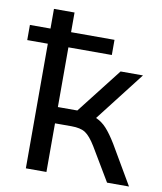

<svg xmlns="http://www.w3.org/2000/svg" viewBox="-92 -770 707 836"><g transform="rotate(10 261.5 -352.5)"><path d="M79 0V-551H-12V-618H79V-705H170V-618H362V-551H170V-287H256L412 -487H511L342 -269Q368 -258 389 -235Q410 -212 435 -171L535 0H438L351 -146Q326 -187 304.5 -201Q283 -215 243 -215H170V0Z"/></g></svg>

Font: Nunito Sans Medium
Style: Regular
Weight: 500
Designer: Vernon Adams
Foundry: Vernon Adams
Version: Version 3.101; ttfautohint (v1.8.4.7-5d5b);gftools[0.9.27]